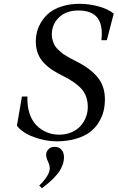

<svg xmlns="http://www.w3.org/2000/svg" viewBox="-20 -727 617 1008"><path d="M68.8 -66.9 95.2 -220.2H124Q122.1 -171.9 134.5 -133.1Q147 -94.2 170.4 -70.1Q193.8 -45.9 224.4 -33Q254.9 -20 290 -20Q326.2 -20 355.7 -32.7Q385.3 -45.4 403.3 -66.2Q421.4 -86.9 431.2 -112.3Q440.9 -137.7 440.9 -165Q440.9 -221.7 409.7 -258.1Q378.4 -294.4 313 -327.1Q279.8 -343.3 255.6 -359.1Q231.4 -375 210.4 -396.7Q189.5 -418.5 178.7 -446.5Q168 -474.6 168 -508.8Q168 -535.6 174.8 -561.8Q181.6 -587.9 198.7 -614.7Q215.8 -641.6 241.2 -661.6Q266.6 -681.6 307.1 -694.3Q347.7 -707 397.9 -707Q447.3 -707 496.8 -693.6Q546.4 -680.2 577.1 -655.8L541 -516.1H512.2Q521.5 -594.2 491.9 -633.1Q462.4 -671.9 391.1 -671.9Q327.6 -671.9 289.8 -635.7Q252 -599.6 252 -544.9Q252 -529.3 256.6 -514.6Q261.2 -500 266.8 -489.3Q272.5 -478.5 285.2 -466.8Q297.9 -455.1 305.2 -448.7Q312.5 -442.4 330.3 -432.1Q348.1 -421.9 354.7 -418.2Q361.3 -414.6 380.9 -404.8Q458.5 -365.2 494.6 -318.6Q530.8 -272 530.8 -206.1Q530.8 -172.4 523.2 -142.1Q515.6 -111.8 497.3 -82.8Q479 -53.7 450.9 -32.7Q422.9 -11.7 378.4 1.5Q334 14.6 277.8 15.1Q219.2 15.1 158 -7.3Q96.7 -29.8 68.8 -66.9ZM186 247.1Q241.2 193.8 241.2 155.8Q241.2 140.6 231.7 120.6Q222.2 100.6 222.2 85.9Q222.2 68.8 234.6 56.4Q247.1 43.9 266.1 43.9Q291 43.9 303.5 59.6Q315.9 75.2 315.9 98.1Q315.9 118.2 308.6 138.4Q301.3 158.7 290.5 174.3Q279.8 189.9 262.9 207Q246.1 224.1 232.4 235.6Q218.8 247.1 200.2 261.2Z"/></svg>

Font: Linguistics Pro
Style: Italic
Weight: 400
Italic angle: -12°
Designer: Stefan Peev, Context Ltd
Foundry: Stefan Peev, Context Ltd
Version: Version 001.000